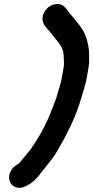

<svg xmlns="http://www.w3.org/2000/svg" viewBox="-20 -723 460 947"><path d="M109 194 119 189C143 176 167 152 184 127C207 98 232 68 254 36C302 -45 353 -140 382 -243C391 -274 402 -306 408 -340L417 -392C422 -420 419 -448 419 -473C413 -522 401 -560 376 -593L356 -619C343 -633 330 -651 318 -665C315 -668 313 -671 312 -673C301 -688 290 -701 268 -703C233 -706 201 -680 192 -648C180 -603 216 -582 234 -557C257 -523 295 -496 294 -443C295 -429 297 -408 294 -392L285 -340C280 -309 270 -284 262 -255C255 -228 249 -218 237 -186C214 -123 184 -67 151 -16C133 14 108 41 87 67C83 73 78 79 72 84C53 95 39 106 30 127C9 178 55 224 109 194Z"/></svg>

Font: Blanket
Style: BdObl
Weight: 700
Foundry: Cannot Into Space Fonts
Version: Version 0.9